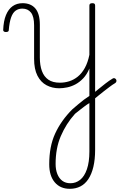

<svg xmlns="http://www.w3.org/2000/svg" viewBox="-76 -535 761 1205"><path d="M502 57Q520 42 541.5 24.5Q563 7 586 -11Q609 -29 631 -42Q637 -46 643 -44Q649 -42 652.5 -36.5Q656 -31 654.5 -24Q653 -17 646 -13Q629 -3 611.5 10.5Q594 24 575.5 38Q557 52 540.5 66Q524 80 510 91ZM362 650Q302 650 267.5 609Q233 568 233 496Q233 440 242 392.5Q251 345 270 303.5Q289 262 316 224Q343 186 378 151Q397 135 415 119.5Q433 104 451 90.5Q469 77 485 67V-105Q469 -67 446 -43Q423 -19 397.5 -5.5Q372 8 345.5 13.5Q319 19 295 19Q252 19 216 0Q180 -19 159 -60Q138 -101 138 -166V-376Q138 -431 118.5 -456Q99 -481 64 -481Q40 -481 22 -468Q4 -455 -6.5 -425Q-17 -395 -21 -345Q-21 -340 -25.5 -337Q-30 -334 -40 -334Q-47 -334 -51.5 -337.5Q-56 -341 -56 -346Q-54 -403 -38.5 -440.5Q-23 -478 3.5 -496.5Q30 -515 66 -515Q91 -515 111 -507Q131 -499 145 -483Q159 -467 166.5 -441.5Q174 -416 174 -381V-174Q174 -125 187 -89.5Q200 -54 227.5 -35Q255 -16 300 -16Q330 -16 358.5 -25Q387 -34 412 -54Q437 -74 456 -108Q475 -142 485 -191V-500Q485 -508 489.5 -511.5Q494 -515 504 -515Q513 -515 517 -511.5Q521 -508 521 -500V405Q521 466 510 512Q499 558 478.5 589Q458 620 428.5 635Q399 650 362 650ZM366 615Q400 615 427 593.5Q454 572 469.5 527Q485 482 485 416V112Q471 120 456.5 131Q442 142 426.5 154Q411 166 395 179Q366 211 344 246Q322 281 305.5 319.5Q289 358 281 401.5Q273 445 273 494Q273 530 284 557.5Q295 585 315.5 600Q336 615 366 615Z"/></svg>

Font: Playwrite BR Thin
Style: Regular
Weight: 250
Version: Version 1.003